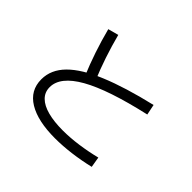

<svg xmlns="http://www.w3.org/2000/svg" viewBox="-175 -1044 1351 1351"><g transform="rotate(45 500.0 -369.0)"><path d="M818.6 -74.3 831.9 4.8Q750.1 24.3 666.1 35.1Q582.1 45.8 506.8 45.8Q335.9 45.8 240.6 -11.9Q145.3 -69.7 145.3 -180.2Q145.3 -276.3 221.4 -353.1Q297.4 -429.8 450.2 -493.3Q603 -556.8 831.9 -610.8L848 -532.1Q530.9 -460.4 378.5 -374Q226 -287.5 226 -182.5Q226 -132.8 259.8 -99.1Q293.6 -65.4 356.8 -48.8Q419.9 -32.1 507.2 -32.1Q579.1 -32.1 660.3 -43.4Q741.4 -54.8 818.6 -74.3ZM421.8 -443.1 347.1 -412.5Q312.2 -495.5 282.8 -582.6Q253.4 -669.7 229.3 -762.7L307.6 -783.8Q331.4 -692.9 359.9 -607.9Q388.4 -522.9 421.8 -443.1Z"/></g></svg>

Font: Murecho Thin
Style: Regular
Weight: 100
Designer: Neil Summerour
Foundry: Positype
Version: Version 1.010